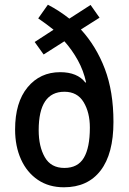

<svg xmlns="http://www.w3.org/2000/svg" viewBox="-20 -784 545 814"><path d="M183 -764Q231 -739 274 -705L364 -763L402 -709L323 -659Q388 -588 424.5 -492Q461 -396 461 -267Q461 -132 406.5 -61Q352 10 251 10Q187 10 140.5 -21.5Q94 -53 69 -108.5Q44 -164 44 -235Q44 -350 97 -414Q150 -478 235 -478Q308 -478 342 -434L345 -435Q334 -485 310 -528.5Q286 -572 253 -609L165 -553L127 -606L207 -658Q191 -671 174.5 -683Q158 -695 142 -706ZM253 -395Q144 -395 144 -232Q144 -163 170 -117.5Q196 -72 253 -72Q310 -72 335.5 -115Q361 -158 361 -243Q361 -307 334.5 -351Q308 -395 253 -395Z"/></svg>

Font: Noto Sans Lao Condensed Medium
Style: Regular
Weight: 500
Width: 3
Designer: Monotype Design Team
Foundry: Monotype Imaging Inc.
Version: Version 2.003; ttfautohint (v1.8.4.7-5d5b)